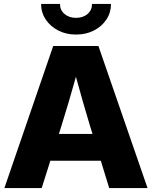

<svg xmlns="http://www.w3.org/2000/svg" viewBox="-20 -963 778 983"><path d="M2.4 0 252.4 -727.5H483.9L735.4 0H539.1L496.1 -140.1H237.8L193.4 0ZM281.7 -277.3H453.6L440.4 -319.8Q422.4 -380.9 404.5 -441.9Q386.7 -502.9 368.7 -569.8Q350.1 -502.9 332 -441.9Q314 -380.9 294.9 -319.8ZM369.6 -786.1Q318.4 -786.1 278.1 -806.9Q237.8 -827.6 214.1 -863.3Q190.4 -898.9 190.4 -942.9H287.1Q287.1 -911.1 310.3 -891.4Q333.5 -871.6 369.6 -871.6Q405.3 -871.6 428.2 -891.4Q451.2 -911.1 451.2 -942.9H548.3Q548.3 -898.9 524.9 -863.3Q501.5 -827.6 460.9 -806.9Q420.4 -786.1 369.6 -786.1Z"/></svg>

Font: Inter Display ExtraBold
Style: Regular
Weight: 800
Designer: Rasmus Andersson
Foundry: rsms
Version: Version 4.000;git-a52131595